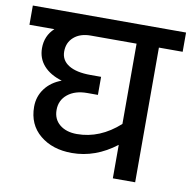

<svg xmlns="http://www.w3.org/2000/svg" viewBox="-85 -722 794 796"><g transform="rotate(10 312.5 -324.0)"><path d="M68 -236Q68 -279 93 -312.5Q118 -346 162 -362Q112 -377 85 -407.5Q58 -438 58 -481Q58 -533 95 -567H-10V-648H635V-567H535V0H441V-141Q354 -74 255 -74Q173 -74 120.5 -117.5Q68 -161 68 -236ZM275 -406H320V-330H275Q224 -330 193 -305Q162 -280 162 -239Q162 -200 189.5 -177.5Q217 -155 262 -155Q359 -155 441 -229V-567H248Q204 -567 177.5 -544Q151 -521 151 -483Q151 -446 183.5 -426Q216 -406 275 -406Z"/></g></svg>

Font: Madhuban
Style: Regular
Weight: 400
Designer: jaikishan Patel
Foundry: MagicType
Version: Version 1.000